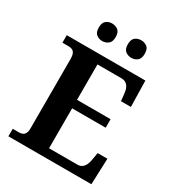

<svg xmlns="http://www.w3.org/2000/svg" viewBox="-212 -1044 1078 1174"><g transform="rotate(30 326.5 -457.5)"><path d="M28 0V-53H70Q83.7 -53 95.2 -57Q106.7 -61.1 113.8 -74Q121 -87 121 -113V-596Q121 -624.9 114.3 -638.4Q107.6 -652 96.3 -656.5Q85 -661 70 -661H28V-714H583L587 -530H517L512 -577Q510 -602 502.5 -618.5Q495 -635 482 -644Q469 -653 448 -653H280V-403H517V-343H280V-61H480Q500 -61 513 -71Q526 -81 533.5 -98Q541 -115 544 -137L552 -184H621L614 0ZM439 -791Q415 -791 397 -804.8Q379 -818.6 379 -852.7Q379 -888 397 -901.5Q415 -915 439 -915Q462 -915 480 -901.7Q498 -888.4 498 -853Q498 -818.7 480 -804.8Q462 -791 439 -791ZM233 -791Q210 -791 192 -804.8Q174 -818.6 174 -852.7Q174 -888 192 -901.5Q210 -915 233 -915Q256 -915 274.5 -901.7Q293 -888.4 293 -853Q293 -818.7 274.5 -804.8Q256 -791 233 -791Z"/></g></svg>

Font: Noto Serif Tamil
Style: Regular
Weight: 400
Designer: Indian Type Foundry, Tom Grace, and the Monotype Design Team
Foundry: Monotype Imaging Inc.
Version: Version 2.003